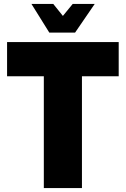

<svg xmlns="http://www.w3.org/2000/svg" viewBox="-20 -957 640 977"><path d="M203 -569H16V-743H584V-569H397V0H203ZM140 -937H251L300 -876L350 -937H462L362 -791H231Z"/></svg>

Font: Exo Black
Style: Regular
Weight: 900
Designer: Natanael Gama
Foundry: Natanael Gama
Version: Version 1.500; ttfautohint (v1.6)